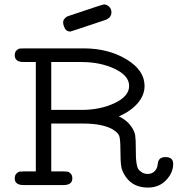

<svg xmlns="http://www.w3.org/2000/svg" viewBox="-20 -827 798 858"><path d="M45.9 -29.8Q45.9 -43.9 53.5 -51.5Q61 -59.1 67.6 -60.1Q74.2 -61 85.9 -61H140.1V-549.8H85.9Q45.9 -549.8 45.9 -580.1Q45.9 -594.2 53.5 -601.6Q61 -608.9 67.6 -609.9Q74.2 -610.8 85.9 -610.8H354Q463.9 -610.8 544.9 -562Q626 -513.2 626 -442.9Q626 -401.9 595.5 -366Q564.9 -330.1 511.2 -307.1Q548.3 -289.1 566.9 -261.2Q581.1 -240.2 584 -223.1Q586.9 -206.1 586.9 -161.1Q586.9 -137.2 587.4 -125.5Q587.9 -113.8 590.3 -96.4Q592.8 -79.1 598.4 -71Q604 -63 614.5 -56.4Q625 -49.8 641.1 -49.8Q658.2 -49.8 670.7 -61.5Q683.1 -73.2 685.1 -95.2Q688 -125 719.2 -125Q754.4 -125 753.9 -94.2Q753.9 -55.2 722.4 -22Q690.9 11.2 641.1 11.2Q577.1 11.2 543.9 -34.2Q525.9 -59.1 522 -82Q518.1 -105 518.1 -157.2Q518.1 -205.1 512.5 -220.5Q506.8 -235.8 478 -252Q432.1 -274.9 352.1 -274.9H209V-61H263.2Q275.4 -61 281.7 -60.1Q288.1 -59.1 295.7 -51.5Q303.2 -43.9 303.2 -29.8Q303.2 0 263.2 0H85.9Q45.9 0 45.9 -29.8ZM209 -335.9H345.2Q428.2 -335.9 492.7 -366.5Q557.1 -397 557.1 -442.9Q557.1 -488.8 492.7 -519.3Q428.2 -549.8 345.2 -549.8H209ZM262.2 -727.1Q262.2 -736.8 268.8 -743.9Q275.4 -751 279.8 -753.2Q284.2 -755.4 294.4 -758.3Q438.5 -807.1 444.3 -807.1Q457.5 -807.1 467.8 -797.1Q478 -787.1 478 -772Q478 -746.1 446.3 -736.3Q298.3 -686.5 294.4 -686Q277.3 -686 269.8 -700.4Q262.2 -714.8 262.2 -727.1Z"/></svg>

Font: CMU Typewriter Text Variable Width
Style: Medium
Weight: 500
Version: Version 0.7.0